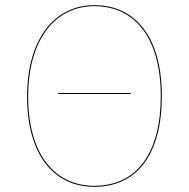

<svg xmlns="http://www.w3.org/2000/svg" viewBox="-20 -710 727 739"><path d="M343.1 -690.1C187.9 -690.1 84.3 -557.6 84.3 -338.1C84.3 -118.6 184.1 9.1 343.1 9.1C510.1 9.1 602.9 -119.8 602.9 -340C602.9 -563.6 504.1 -690.1 343.1 -690.1ZM343.1 -686.2C501.9 -686.2 598.8 -560.6 598.8 -340C598.8 -122.5 507.9 5.1 343.1 5.1C186.4 5.1 88.4 -121.6 88.4 -338.1C88.4 -554.9 190.1 -686.2 343.1 -686.2ZM482.9 -352H204.3V-348.1H482.9Z"/></svg>

Font: Fira Sans Four
Style: Regular
Weight: 100
Designer: Carrois Corporate & Edenspiekermann AG
Foundry: Carrois Corporate GbR & Edenspiekermann AG
Version: Version 4.203;PS 004.203;hotconv 1.0.88;makeotf.lib2.5.64775